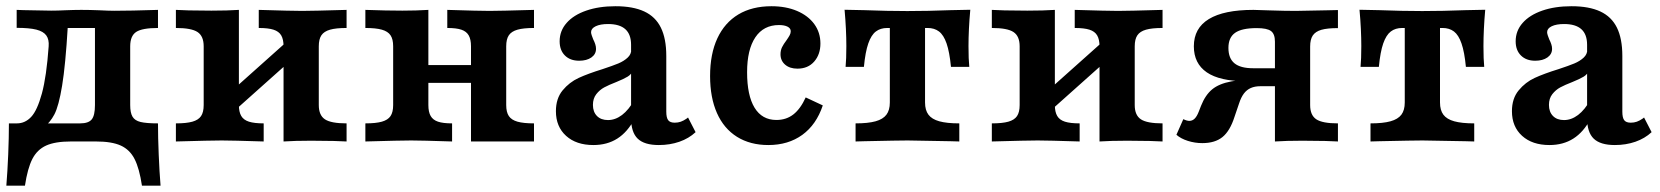

<svg xmlns="http://www.w3.org/2000/svg" viewBox="-23 -448 5256 608"><path d="M5.2 -57.3H230.9Q257.1 -57.3 267.4 -69.8Q277.7 -82.3 277.7 -115.3V-363L282.1 -359.4H184.5L191.6 -363.3Q184.4 -241.6 173.7 -176.8Q163.1 -112.1 149.2 -85.7Q135.4 -59.3 113.8 -43.5L30.7 -57.3Q56.5 -57.3 75.8 -77.9Q95 -98.4 109.7 -152.1Q124.3 -205.8 131.1 -301.4Q132.8 -323.1 123.6 -335.8Q114.4 -348.5 92.1 -354.2Q69.8 -359.8 29.8 -359.8V-416.7L51.3 -415.9Q109.5 -414.8 139 -414.3Q160.5 -414.3 182.8 -415.5Q212.7 -416.7 234.4 -416.7Q259.9 -416.7 290.5 -415.5Q322.5 -413.9 338.7 -413.9Q390 -413.9 477.3 -416.7V-359.4Q427.4 -359.4 408.3 -346.9Q389.3 -334.4 389.3 -301.4V-115.3Q389.3 -90.7 396.7 -78.4Q404 -66.1 422.2 -61.7Q440.5 -57.3 477.3 -57.3Q477.3 -12.5 479.6 41.5Q481.8 95.5 485.4 139.9H426.5Q418.3 85.1 403.1 55.5Q388 25.9 359.4 12.9Q330.9 0 281.2 0H201.4Q151.7 0 123.1 12.9Q94.6 25.9 79.4 55.5Q64.3 85.1 56 139.9H-2.9Q0.7 95.5 3 41.5Q5.2 -12.5 5.2 -57.3Z M796.4 -359.4V-416.7Q900.9 -413.5 933.7 -413.5Q965 -413.5 1074.5 -416.7V-359.4Q1041.1 -359.4 1022.1 -354Q1003.2 -348.6 994.8 -336.3Q986.5 -324.1 986.5 -301.3V-115.3Q986.5 -83.1 1005.9 -70.2Q1025.3 -57.3 1074.5 -57.3V0Q1054.7 -0.8 1034 -1.6L962.1 -2.4Q910.4 -2.4 874.9 0V-301.4Q874.9 -323.4 867.5 -336Q860 -348.6 843.1 -354Q826.2 -359.4 796.4 -359.4ZM622 -115.4V-301.4Q622 -333.6 602.6 -346.5Q583.1 -359.4 534 -359.4V-416.7Q554.6 -415.9 574.5 -415.1L646.3 -414.3Q698 -414.3 733.5 -416.7V-115.2Q733.5 -93.3 741 -80.7Q748.4 -68.1 765.3 -62.7Q782.2 -57.3 812 -57.3V0Q711 -3.2 679.1 -3.2Q646.9 -3.2 534 0V-57.3Q567.4 -57.3 586.3 -62.7Q605.3 -68.1 613.6 -80.3Q622 -92.6 622 -115.4ZM685.2 -137.4 887.5 -318.1 923.3 -279.3 720.9 -98.6Z M1393.4 -359.4V-416.7Q1494.4 -413.5 1527.2 -413.5Q1558.5 -413.5 1668 -416.7V-359.4Q1634.6 -359.4 1615.7 -354Q1596.7 -348.6 1588.4 -336.4Q1580 -324.1 1580 -301.4V0H1468.5V-301.4Q1468.5 -323.4 1461.2 -336Q1454 -348.6 1438 -354Q1422.1 -359.4 1393.4 -359.4ZM1222 -115.4V-301.4Q1222 -324.1 1213.6 -336.4Q1205.3 -348.6 1186.3 -354Q1167.4 -359.4 1134 -359.4V-416.7Q1201.8 -414.3 1251.2 -414.3Q1295.3 -414.3 1333.5 -416.7V-115.2Q1333.5 -93.3 1340.8 -80.7Q1348 -68.1 1364 -62.7Q1379.9 -57.3 1408.6 -57.3V0Q1311 -3.2 1279.1 -3.2Q1246.9 -3.2 1134 0V-57.3Q1167.4 -57.3 1186.3 -62.7Q1205.3 -68.1 1213.6 -80.3Q1222 -92.6 1222 -115.4ZM1289.6 -241.9H1512.4V-185.5H1289.6ZM1668 -57.3V0H1527.2L1580 -115.3Q1580 -92.7 1588.4 -80.4Q1596.7 -68.1 1615.7 -62.7Q1634.6 -57.3 1668 -57.3Z M1975.4 -74V-306.1Q1975.4 -339.2 1957.3 -355.5Q1939.2 -371.9 1902.6 -371.9Q1878 -371.9 1863.4 -364.9Q1848.7 -357.8 1848.7 -346.1Q1848.7 -342 1851 -335.5Q1853.2 -328.9 1855.6 -323.2Q1859.6 -315.5 1862 -308Q1864.4 -300.6 1864.4 -293.4Q1864.4 -276.4 1849.7 -266Q1834.9 -255.7 1811.1 -255.7Q1782.5 -255.7 1765.9 -272.3Q1749.2 -288.8 1749.2 -317.2Q1749.2 -350.4 1771.3 -375.4Q1793.3 -400.5 1833.5 -414.4Q1873.6 -428.3 1925.9 -428.3Q1981.6 -428.3 2017.2 -411.7Q2052.8 -395.1 2069.8 -360.4Q2086.9 -325.7 2086.9 -270.9V-94.4Q2086.9 -75.1 2093 -67.3Q2099 -59.5 2113.5 -59.5Q2124 -59.5 2132.8 -62.6Q2141.7 -65.8 2150.7 -72L2155.8 -75.9L2179.7 -29.5Q2158.4 -9.6 2128.3 0.9Q2098.2 11.3 2063.2 11.3Q2017.2 11.3 1996.3 -9Q1975.4 -29.3 1975.4 -74ZM1737.4 -95.9Q1737.4 -136.1 1758.6 -161.8Q1779.9 -187.6 1809.4 -201.2Q1838.9 -214.8 1885.1 -229.1Q1917.4 -239.8 1935.1 -247.1Q1952.7 -254.5 1964.4 -265.4Q1976.2 -276.2 1976.2 -291.7L1980.6 -223.8Q1976.2 -212.5 1964.5 -205.3Q1952.8 -198.1 1928.7 -188.3Q1904.8 -179 1890.3 -171.2Q1875.8 -163.3 1865.2 -149.7Q1854.6 -136.1 1854.6 -115.8Q1854.6 -93.8 1867.3 -80.8Q1880 -67.8 1902.3 -67.8Q1925.5 -67.8 1946.8 -83.9Q1968.2 -100.1 1986.7 -133L1986.7 -72.1Q1964.1 -29.6 1931.9 -9.2Q1899.7 11.3 1856.1 11.3Q1801.7 11.3 1769.6 -17.8Q1737.4 -46.9 1737.4 -95.9Z M2225.6 -207.2Q2225.6 -277 2248.6 -326.6Q2271.7 -376.2 2315.2 -402.3Q2358.7 -428.3 2420.1 -428.3Q2465.7 -428.3 2500.9 -413.4Q2536.1 -398.4 2555.6 -371.7Q2575 -345 2575 -310.2Q2575 -275.8 2555.4 -253.2Q2535.7 -230.6 2502.3 -230.6Q2478 -230.6 2463.3 -243.2Q2448.6 -255.9 2448.6 -276Q2448.6 -288.6 2453.5 -298.6Q2458.4 -308.5 2467.4 -320.3Q2474.1 -329.9 2477.5 -336.2Q2481 -342.5 2481 -349.1Q2481 -358.3 2471 -363.5Q2461 -368.7 2443.7 -368.7Q2395 -368.7 2368.9 -329.8Q2342.8 -290.9 2342.8 -219.3Q2342.8 -145.8 2366.4 -107Q2390.1 -68.1 2435.7 -68.1Q2466.8 -68.1 2489.4 -85.7Q2511.9 -103.3 2528.4 -139.5L2582.5 -114.2Q2562.1 -53.2 2517.6 -20.9Q2473 11.3 2410 11.3Q2352.7 11.3 2310.9 -14.7Q2269.2 -40.8 2247.4 -89.9Q2225.6 -139.1 2225.6 -207.2Z M2794.8 -123.4V-359.4H2786.7Q2765.2 -359.4 2750.6 -348.3Q2735.9 -337.2 2726.6 -310.4Q2717.2 -283.5 2712.7 -236.3H2654.7Q2657.1 -260.1 2657.1 -302Q2657.1 -327.2 2655.7 -356.5Q2654.3 -385.9 2651.5 -417.1L2714.6 -415.8Q2787.2 -413 2850.1 -413Q2914.8 -413 2986.9 -415.8L3049.6 -417.1Q3046.7 -385.9 3045.3 -356.5Q3043.9 -327.2 3043.9 -302Q3043.9 -260.1 3046.4 -236.3H2988.4Q2983.8 -283.5 2974.5 -310.4Q2965.2 -337.2 2950.5 -348.3Q2935.9 -359.4 2914.4 -359.4H2906.3V-123.4Q2906.3 -99.1 2917.1 -84.8Q2927.8 -70.5 2951.5 -63.9Q2975.2 -57.3 3014.8 -57.3V0L2986.9 -0.8Q2876.8 -3.2 2851 -3.2Q2824.3 -3.2 2714.1 -0.8L2686.3 0V-57.3Q2725.9 -57.3 2749.6 -63.9Q2773.3 -70.5 2784 -84.8Q2794.8 -99.1 2794.8 -123.4Z M3380.3 -359.4V-416.7Q3484.8 -413.5 3517.5 -413.5Q3548.8 -413.5 3658.4 -416.7V-359.4Q3624.9 -359.4 3606 -354Q3587 -348.6 3578.7 -336.3Q3570.3 -324.1 3570.3 -301.3V-115.3Q3570.3 -83.1 3589.8 -70.2Q3609.2 -57.3 3658.4 -57.3V0Q3638.5 -0.8 3617.9 -1.6L3546 -2.4Q3494.3 -2.4 3458.8 0V-301.4Q3458.8 -323.4 3451.3 -336Q3443.9 -348.6 3427 -354Q3410.1 -359.4 3380.3 -359.4ZM3205.9 -115.4V-301.4Q3205.9 -333.6 3186.4 -346.5Q3167 -359.4 3117.8 -359.4V-416.7Q3138.5 -415.9 3158.3 -415.1L3230.2 -414.3Q3281.9 -414.3 3317.4 -416.7V-115.2Q3317.4 -93.3 3324.9 -80.7Q3332.3 -68.1 3349.2 -62.7Q3366.1 -57.3 3395.9 -57.3V0Q3294.9 -3.2 3263 -3.2Q3230.7 -3.2 3117.8 0V-57.3Q3151.2 -57.3 3170.2 -62.7Q3189.2 -68.1 3197.5 -80.3Q3205.9 -92.6 3205.9 -115.4ZM3269 -137.4 3471.4 -318.1 3507.2 -279.3 3304.8 -98.6Z M3956.6 -359Q3909.4 -359 3888.2 -344.1Q3867 -329.2 3867 -296.2Q3867 -263.3 3886.1 -247.6Q3905.2 -231.9 3945.3 -231.9H4051.7V-190.9H3920.6Q3839.6 -190.9 3798.5 -218.9Q3757.5 -247 3757.5 -301.4Q3757.5 -358.7 3805.1 -387.7Q3852.7 -416.7 3946.2 -416.7Q3964.9 -416.3 3997.9 -415.1Q4045.8 -413.5 4080 -413.5Q4109.8 -413.9 4179.6 -415.4Q4200.1 -415.8 4213.8 -416.2V-359Q4180.1 -359 4161.3 -353.6Q4142.5 -348.1 4134.1 -335.6Q4125.8 -323.1 4125.8 -300.9V-115.3Q4125.8 -83.1 4145.3 -70.2Q4164.7 -57.3 4213.8 -57.3V0Q4194 -0.8 4173.3 -1.6L4101.5 -2.4Q4049.8 -2.4 4014.3 0V-316.1Q4014.3 -340.5 4001.8 -349.7Q3989.4 -359 3956.6 -359ZM3702.3 -21.2 3724.2 -70.7Q3735.3 -65.2 3743.2 -65.2Q3752.7 -65.2 3759.8 -72.1Q3767 -79 3772.8 -93.8L3780.3 -113Q3793.9 -147.2 3815.5 -165Q3837.1 -182.9 3876 -190.2Q3914.8 -197.6 3983.9 -197.6H4051.2V-175H3968.6Q3950.6 -175 3937.8 -169.3Q3925 -163.7 3916 -151.8Q3907 -139.9 3900.6 -120.1L3886.1 -77.5Q3872 -33.4 3848.3 -14.1Q3824.6 5.2 3784.3 5.2Q3761 5.2 3738.7 -1.8Q3716.4 -8.8 3702.3 -21.2Z M4425.4 -123.4V-359.4H4417.3Q4395.8 -359.4 4381.2 -348.3Q4366.6 -337.2 4357.2 -310.4Q4347.9 -283.5 4343.4 -236.3H4285.4Q4287.8 -260.1 4287.8 -302Q4287.8 -327.2 4286.4 -356.5Q4285 -385.9 4282.1 -417.1L4345.3 -415.8Q4417.8 -413 4480.7 -413Q4545.4 -413 4617.5 -415.8L4680.2 -417.1Q4677.4 -385.9 4676 -356.5Q4674.6 -327.2 4674.6 -302Q4674.6 -260.1 4677 -236.3H4619Q4614.5 -283.5 4605.1 -310.4Q4595.8 -337.2 4581.2 -348.3Q4566.5 -359.4 4545 -359.4H4537V-123.4Q4537 -99.1 4547.7 -84.8Q4558.4 -70.5 4582.1 -63.9Q4605.9 -57.3 4645.4 -57.3V0L4617.6 -0.8Q4507.4 -3.2 4481.6 -3.2Q4454.9 -3.2 4344.8 -0.8L4316.9 0V-57.3Q4356.5 -57.3 4380.2 -63.9Q4403.9 -70.5 4414.7 -84.8Q4425.4 -99.1 4425.4 -123.4Z M5002.8 -74V-306.1Q5002.8 -339.2 4984.7 -355.5Q4966.6 -371.9 4930 -371.9Q4905.4 -371.9 4890.8 -364.9Q4876.2 -357.8 4876.2 -346.1Q4876.2 -342 4878.4 -335.5Q4880.6 -328.9 4883 -323.2Q4887 -315.5 4889.4 -308Q4891.9 -300.6 4891.9 -293.4Q4891.9 -276.4 4877.1 -266Q4862.3 -255.7 4838.5 -255.7Q4810 -255.7 4793.3 -272.3Q4776.6 -288.8 4776.6 -317.2Q4776.6 -350.4 4798.7 -375.4Q4820.8 -400.5 4860.9 -414.4Q4901 -428.3 4953.4 -428.3Q5009.1 -428.3 5044.6 -411.7Q5080.2 -395.1 5097.3 -360.4Q5114.4 -325.7 5114.4 -270.9V-94.4Q5114.4 -75.1 5120.4 -67.3Q5126.4 -59.5 5141 -59.5Q5151.4 -59.5 5160.2 -62.6Q5169.1 -65.8 5178.1 -72L5183.2 -75.9L5207.1 -29.5Q5185.8 -9.6 5155.7 0.9Q5125.6 11.3 5090.7 11.3Q5044.7 11.3 5023.7 -9Q5002.8 -29.3 5002.8 -74ZM4764.8 -95.9Q4764.8 -136.1 4786.1 -161.8Q4807.3 -187.6 4836.8 -201.2Q4866.3 -214.8 4912.5 -229.1Q4944.9 -239.8 4962.5 -247.1Q4980.1 -254.5 4991.8 -265.4Q5003.6 -276.2 5003.6 -291.7L5008 -223.8Q5003.7 -212.5 4992 -205.3Q4980.3 -198.1 4956.2 -188.3Q4932.2 -179 4917.7 -171.2Q4903.2 -163.3 4892.6 -149.7Q4882 -136.1 4882 -115.8Q4882 -93.8 4894.7 -80.8Q4907.4 -67.8 4929.7 -67.8Q4952.9 -67.8 4974.2 -83.9Q4995.6 -100.1 5014.1 -133L5014.1 -72.1Q4991.6 -29.6 4959.3 -9.2Q4927.1 11.3 4883.6 11.3Q4829.2 11.3 4797 -17.8Q4764.8 -46.9 4764.8 -95.9Z"/></svg>

Font: Playfair Micro SmCond SmLight
Style: Regular
Weight: 360
Width: 4
Designer: Claus Eggers Sørensen
Foundry: Claus Eggers Sørensen
Version: Version 2.100;Glyphs 3.2 (3219)